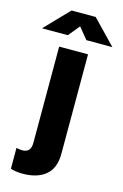

<svg xmlns="http://www.w3.org/2000/svg" viewBox="-235 -860 704 1099"><g transform="rotate(15 117.5 -310.5)"><path d="M15 177Q-5 177 -24.5 174Q-44 171 -55 166V43Q-39 48 -20 48Q31 48 31 -9V-580H202V9Q202 94 153 135.5Q104 177 15 177ZM-91 -656 46 -798H189L326 -656H172L117 -723L62 -656Z"/></g></svg>

Font: BDO Grotesk ExtraBold
Style: Regular
Weight: 800
Designer: Deni Anggara
Foundry: Lokal Container
Version: Version 2.000